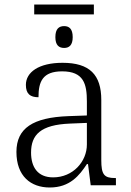

<svg xmlns="http://www.w3.org/2000/svg" viewBox="-20 -823 582 853"><path d="M132 -759H397V-803H132ZM265 -610C287 -610 303 -622 303 -658C303 -695 287 -707 265 -707C242 -707 226 -695 226 -658C226 -622 242 -610 265 -610ZM201 10C291 10 333 -44 366 -94H371L383 0H495V-32H491C442 -32 430 -48 430 -112V-379C430 -491 378 -544 258 -544C152 -544 95 -502 95 -446C95 -406 114 -391 151 -391C151 -460 169 -506 256 -506C352 -506 366 -450 366 -372V-310L283 -307C127 -301 53 -254 53 -148C53 -40 117 10 201 10ZM216 -35C148 -35 118 -80 118 -145C118 -224 160 -269 292 -274L366 -277V-181C366 -105 304 -35 216 -35Z"/></svg>

Font: Noto Serif Light
Style: Regular
Weight: 300
Designer: Monotype Design Team
Foundry: Monotype Imaging Inc.
Version: Version 2.013